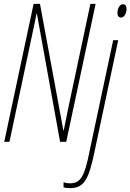

<svg xmlns="http://www.w3.org/2000/svg" viewBox="-20 -734 675 994"><path d="M2 0H29L145 -547C157 -603 164 -636 169 -663H171L291 0H323L475 -714H448L335 -182C329 -153 319 -104 310 -59H308L187 -714H154ZM606 -643C626 -643 635 -670 635 -687C635 -704 628 -712 617 -712C597 -712 588 -686 588 -667C588 -652 595 -643 606 -643ZM343 240C419 240 440 188 469 53L592 -526H566L443 52C418 179 397 215 343 215C328 215 319 213 309 209V236C316 238 328 240 343 240Z"/></svg>

Font: Noto Sans ExtraCondensed Thin
Style: Italic
Weight: 100
Width: 2
Italic angle: -12°
Designer: Monotype Design Team
Foundry: Monotype Imaging Inc.
Version: Version 2.013